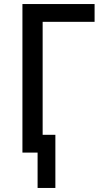

<svg xmlns="http://www.w3.org/2000/svg" viewBox="-20 -755 540 950"><path d="M166 175V0H91V-735H448V-647H191V-88H254V175Z"/></svg>

Font: Iosevka Curly Semibold
Style: Regular
Weight: 600
Monospace: yes
Designer: Belleve Invis
Foundry: Belleve Invis
Version: Version 22.1.2; ttfautohint (v1.8.4)